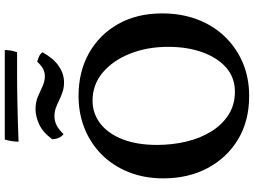

<svg xmlns="http://www.w3.org/2000/svg" viewBox="-146 -878 1034 781"><g transform="rotate(-90 370.5 -488.0)"><path d="M370 9Q268 9 193 -36.5Q118 -82 76.5 -160.5Q35 -239 35 -340Q35 -418 60.5 -481.5Q86 -545 131.5 -590.5Q177 -636 238 -660.5Q299 -685 370 -685Q469 -685 544.5 -642.5Q620 -600 663 -523.5Q706 -447 706 -345Q706 -268 682 -203.5Q658 -139 613 -91.5Q568 -44 506.5 -17.5Q445 9 370 9ZM387 -49Q445 -49 485.5 -84.5Q526 -120 548 -181.5Q570 -243 570 -320Q570 -406 542 -476Q514 -546 465 -587Q416 -628 351 -628Q299 -628 258 -596.5Q217 -565 194 -506Q171 -447 171 -366Q171 -304 184.5 -247Q198 -190 225.5 -145.5Q253 -101 293.5 -75Q334 -49 387 -49ZM425 -744Q404 -744 386.5 -750Q369 -756 353.5 -763.5Q338 -771 322.5 -777Q307 -783 288 -783Q267 -783 249.5 -773.5Q232 -764 215 -746Q204 -755 199.5 -766Q195 -777 194 -792Q223 -831 255.5 -845.5Q288 -860 316 -860Q345 -860 367 -850.5Q389 -841 409.5 -831.5Q430 -822 451 -822Q468 -822 482.5 -830.5Q497 -839 509 -853Q519 -851 530 -846Q541 -841 548 -832Q524 -788 492.5 -766Q461 -744 425 -744ZM557 -985Q557 -975 555 -961.5Q553 -948 548 -935Q515 -935 459 -935Q403 -935 332.5 -933.5Q262 -932 184 -929Q184 -940 186.5 -957Q189 -974 193 -985Z"/></g></svg>

Font: Vollkorn SemiBold
Style: Regular
Weight: 600
Designer: Friedrich Althausen
Foundry: Friedrich Althausen
Version: Version 5.000